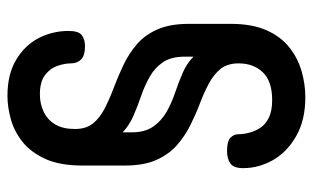

<svg xmlns="http://www.w3.org/2000/svg" viewBox="-182 -589 839 515"><g transform="rotate(-90 237.5 -331.5)"><path d="M234 68Q173 68 130 43.5Q87 19 65.5 -19Q44 -57 44 -99Q44 -124 56.5 -133Q69 -142 90 -142Q116 -142 125.5 -133Q135 -124 135 -111Q135 -98 139 -82.5Q143 -67 152 -53Q161 -39 179 -30Q197 -21 227 -21Q277 -21 301 -46Q325 -71 325 -111Q325 -141 310 -159.5Q295 -178 270.5 -191Q246 -204 217 -215Q188 -226 159 -240.5Q130 -255 105.5 -276.5Q81 -298 66 -331.5Q51 -365 51 -416V-530Q51 -591 69 -630Q87 -669 115 -691Q143 -713 175.5 -722Q208 -731 238 -731Q296 -731 335 -707.5Q374 -684 393 -647Q412 -610 412 -567Q412 -540 400.5 -531.5Q389 -523 371 -523Q346 -523 335.5 -533.5Q325 -544 325 -561Q325 -577 318.5 -596.5Q312 -616 294 -630Q276 -644 242 -644Q216 -644 194.5 -633.5Q173 -623 161 -602.5Q149 -582 149 -550Q149 -520 164 -501.5Q179 -483 204.5 -470Q230 -457 260.5 -445.5Q291 -434 320.5 -420Q350 -406 375.5 -384.5Q401 -363 416 -329Q431 -295 431 -245V-132Q431 -75 414 -36.5Q397 2 368 25Q339 48 304 58Q269 68 234 68ZM343 -232V-256Q343 -292 328 -314Q313 -336 289 -349.5Q265 -363 237.5 -372.5Q210 -382 184.5 -393Q159 -404 140 -422V-398Q140 -362 155.5 -340Q171 -318 194.5 -304.5Q218 -291 246 -281.5Q274 -272 299.5 -261Q325 -250 343 -232Z"/></g></svg>

Font: Dosis ExtraLight SemiBold
Style: Regular
Weight: 600
Version: Version 3.001; ttfautohint (v1.8.2)